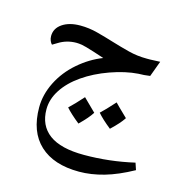

<svg xmlns="http://www.w3.org/2000/svg" viewBox="-106 -659 849 906"><g transform="rotate(15 318.0 -205.5)"><path d="M192.4 -432.1Q145 -432.1 106 -407.7L82.5 -393.6Q76.7 -398.9 72.3 -409.4Q67.9 -419.9 67.9 -432.1Q67.9 -469.7 101.6 -492.7Q135.3 -515.6 189 -515.6Q231.9 -515.6 273.4 -504.6Q314.9 -493.7 356.9 -480.7Q398.9 -467.8 441.9 -456.8Q484.9 -445.8 531.2 -445.8H546.9L596.7 -447.8L568.4 -371.1Q538.6 -366.7 512.2 -366.7Q449.7 -362.3 377.7 -336.7Q305.7 -311 251 -272.9Q196.3 -234.9 166.3 -188.5Q136.2 -142.1 136.2 -92.8Q136.2 -13.7 192.4 28.1Q248.5 69.8 362.8 69.8Q486.3 69.8 607.4 42L618.7 75.7Q545.4 116.2 482.2 134.3Q418.9 152.3 360.4 152.3Q236.3 152.3 168.5 89.4Q100.6 26.4 100.6 -92.8Q100.6 -155.3 131.3 -216.6Q162.1 -277.8 216.3 -324.7Q270.5 -371.6 332.5 -395.5Q326.2 -397.9 280.3 -412.6Q234.4 -427.2 218.8 -429.7Q203.1 -432.1 192.4 -432.1ZM341.8 -564.5ZM62.5 127.4ZM371.6 -131.8ZM358.4 -134.8Q340.3 -106 299.3 -66.4Q254.4 -102.5 232.9 -127.4Q259.3 -151.9 297.4 -194.8Q306.2 -185.5 358.4 -134.8ZM509.3 -148.9Q491.2 -120.6 449.2 -81.1Q405.8 -115.7 383.3 -142.1Q405.8 -162.6 447.8 -209.5Q456.5 -199.7 509.3 -148.9ZM371.6 -131.8ZM369.6 -209.5ZM372.6 -56.6Z"/></g></svg>

Font: Noto Naskh Arabic UI
Style: Regular
Weight: 400
Designer: Monotype Design team
Foundry: Monotype Imaging Inc.
Version: Version 1.05